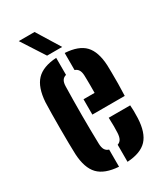

<svg xmlns="http://www.w3.org/2000/svg" viewBox="-194 -852 812 942"><g transform="rotate(-30 212.0 -381.0)"><path d="M38.2 -152Q37.2 -176.1 36.7 -214.9Q36.2 -253.7 36.2 -297.5Q36.2 -341.3 36.7 -381.1Q37.2 -420.9 38.2 -446.3Q43.7 -527.6 79.7 -565.6Q115.7 -603.6 192.7 -608.3V-511.8Q177.7 -507.7 170.7 -496.4Q163.7 -485.1 163.1 -464.9Q162.1 -424 161.6 -383.2Q161.1 -342.4 161.1 -301.6Q161.1 -260.7 161.6 -220.2Q162.1 -179.8 163.1 -139.1Q163.7 -117.2 170.7 -105.2Q177.6 -93.2 192.7 -88.6V8.5Q114.5 3.2 78.5 -34.3Q42.5 -71.9 38.2 -152ZM240.8 8.5V-88.2Q254.7 -92.9 261.4 -105Q268.2 -117.1 269.3 -139.1Q270.3 -153.1 270.2 -175.4Q270.2 -197.7 269 -224.9H390.6Q391.7 -214.6 392.2 -192Q392.6 -169.5 391.6 -152Q388 -71.5 352.8 -33.7Q317.6 4.1 240.8 8.5ZM207.2 -278.4V-365.2H270Q270.3 -388.4 270.2 -408.8Q270 -429.3 269.8 -444Q269.5 -458.8 269.3 -464.9Q268.4 -484.4 261.5 -495.6Q254.6 -506.9 240.8 -511.4V-608.1Q317.6 -603.6 352.6 -566.7Q387.6 -529.7 391.6 -451.1Q392.1 -438.8 392.4 -410.4Q392.7 -382 392.5 -346.8Q392.2 -311.7 390.6 -278.4ZM159.5 -640 74.8 -771.2H164.2L245 -640Z"/></g></svg>

Font: Big Shoulders Stencil Display SC Thin
Style: Regular
Weight: 100
Designer: Patric King
Foundry: XO Type Co
Version: Version 2.001